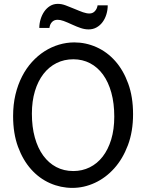

<svg xmlns="http://www.w3.org/2000/svg" viewBox="-20 -940 753 973"><path d="M654.3 -361.3Q654.3 -273.4 628.2 -204.1Q602.1 -134.8 558.8 -86.7Q515.6 -38.6 460.4 -13.2Q405.3 12.2 346.7 12.2Q287.6 12.2 233.4 -11.7Q179.2 -35.6 137.7 -82Q96.2 -128.4 71.3 -196Q46.4 -263.7 46.4 -351.6Q46.4 -410.2 58.3 -460.4Q70.3 -510.7 91.6 -552.2Q112.8 -593.8 142.1 -626Q171.4 -658.2 205.8 -680.2Q240.2 -702.1 278.6 -713.6Q316.9 -725.1 356.4 -725.1Q414.6 -725.1 468.5 -701.2Q522.5 -677.2 563.7 -630.9Q605 -584.5 629.6 -516.8Q654.3 -449.2 654.3 -361.3ZM559.1 -349.1Q559.1 -416.5 544.2 -470.5Q529.3 -524.4 502 -562Q474.6 -599.6 436.3 -619.6Q397.9 -639.6 351.6 -639.6Q305.2 -639.6 266.6 -620.4Q228 -601.1 200.2 -565.2Q172.4 -529.3 157 -478.3Q141.6 -427.2 141.6 -363.8Q141.6 -296.9 156.5 -243.2Q171.4 -189.5 199 -151.6Q226.6 -113.8 265.1 -93.5Q303.7 -73.2 351.6 -73.2Q396.5 -73.2 434.6 -92Q472.7 -110.8 500.2 -146.2Q527.8 -181.6 543.5 -232.9Q559.1 -284.2 559.1 -349.1ZM179.2 -798.3Q179.2 -820.8 185.8 -842.5Q192.4 -864.3 204.3 -881.6Q216.3 -898.9 233.6 -909.7Q251 -920.4 272.9 -920.4Q283.2 -920.4 293 -918.5Q302.7 -916.5 312.7 -912.8Q322.8 -909.2 333.7 -904.5Q344.7 -899.9 357.4 -895Q370.6 -889.6 381.1 -885.3Q391.6 -880.9 400.6 -877.9Q409.7 -875 417.5 -873.3Q425.3 -871.6 433.1 -871.6Q450.2 -871.6 461.2 -883.8Q472.2 -896 474.6 -913.1H525.9Q525.9 -889.6 519.3 -867.7Q512.7 -845.7 500.2 -828.6Q487.8 -811.5 469.7 -801.3Q451.7 -791 429.2 -791Q409.7 -791 389.9 -797.6Q370.1 -804.2 347.7 -814.5Q319.3 -827.6 302.5 -833.7Q285.6 -839.8 272 -839.8Q253.9 -839.8 243.2 -828.1Q232.4 -816.4 230.5 -798.3Z"/></svg>

Font: Andika Afr
Style: Regular
Weight: 400
Designer: Victor Gaultney, Annie Olsen, Julie Remington, Don Collingsworth, Eric Hays, Becca Hirsbrunner
Foundry: SIL International
Version: Version 5.000